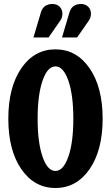

<svg xmlns="http://www.w3.org/2000/svg" viewBox="-20 -939 560 969"><path d="M225.1 -750H148.9L186 -875Q198.2 -918.9 245.1 -918.9Q266.6 -918.9 280.8 -905.3Q294.9 -891.6 294.9 -870.1Q294.9 -850.1 284.2 -835ZM369.1 -750H293L330.1 -875Q342.3 -918.9 389.2 -918.9Q410.6 -918.9 424.8 -905.3Q439 -891.6 439 -870.1Q439 -850.1 428.2 -835ZM432.1 -85.4Q366.2 9.8 259.8 9.8Q153.3 9.8 87.6 -85.4Q22 -180.7 22 -339.8Q22 -499 87.6 -594.5Q153.3 -689.9 259.8 -689.9Q366.2 -689.9 432.1 -594.5Q498 -499 498 -339.8Q498 -180.7 432.1 -85.4ZM350.1 -339.8Q350.1 -460 325 -532Q299.8 -604 259.8 -604Q219.7 -604 194.8 -532Q169.9 -460 169.9 -339.8Q169.9 -219.7 194.8 -147.9Q219.7 -76.2 259.8 -76.2Q299.8 -76.2 325 -148.2Q350.1 -220.2 350.1 -339.8Z"/></svg>

Font: Margherita Black
Style: Regular
Weight: 900
Designer: James Puckett
Foundry: Dunwich Type Founders
Version: Version 1.008;hotconv 1.0.109;makeotfexe 2.5.65596